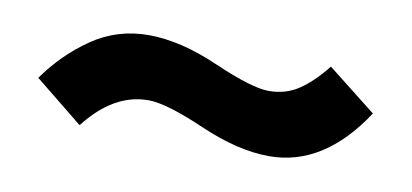

<svg xmlns="http://www.w3.org/2000/svg" viewBox="-33 -436 700 326"><g transform="rotate(10 316.5 -273.0)"><path d="M222 -249Q162 -249 114 -187L31 -254Q62 -298 105.5 -328Q149 -358 203.5 -358Q258 -358 324.5 -329Q391 -300 420 -300Q449 -300 471.5 -315Q494 -330 517 -359L601 -293Q534 -191 440 -191Q386 -191 319.5 -220Q253 -249 222 -249Z"/></g></svg>

Font: Hind Kochi SemiBold
Style: Regular
Weight: 600
Designer: Dhruvi Tolia
Foundry: Indian Type Foundry
Version: Version 0.702;PS 1.0;hotconv 1.0.81;makeotf.lib2.5.63406